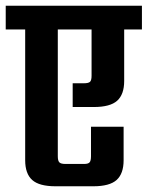

<svg xmlns="http://www.w3.org/2000/svg" viewBox="-40 -651 516 671"><path d="M456 -631V-548H394V-368Q394 -321 369.5 -299Q345 -277 288 -277H214V-360H253Q269 -360 274.5 -365Q280 -370 280 -386V-548H162V-105Q162 -89 167.5 -83.5Q173 -78 189 -78H254Q268 -78 273 -83.5Q278 -89 278 -105V-208H392V-91Q392 -44 367.5 -22Q343 0 286 0H154Q97 0 72.5 -22Q48 -44 48 -91V-548H-20V-631Z"/></svg>

Font: Teko Medium
Style: Regular
Weight: 500
Designer: Manushi Parikh, Jonny Pinhorn
Foundry: Indian Type Foundry
Version: Version 1.106;PS 1.0;hotconv 1.0.78;makeotf.lib2.5.61930; tt